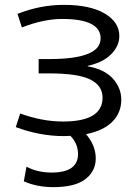

<svg xmlns="http://www.w3.org/2000/svg" viewBox="-20 -550 564 790"><path d="M341 -277Q410 -265 444.5 -226.5Q479 -188 479 -140Q479 -86 442 -49Q405 -12 334 2Q374 49 374 102Q374 154 331.5 187Q289 220 199 220Q132 220 78 196L89 136Q135 160 192 160Q301 160 301 84Q301 41 270 9Q266 9 257 9.5Q248 10 243 10Q144 10 45 -27L63 -83Q154 -50 239 -50Q402 -50 402 -148Q402 -198 351 -223Q300 -248 183 -248H139V-307H183Q394 -307 394 -392Q394 -472 236 -472Q159 -472 70 -437L52 -493Q146 -530 243 -530Q350 -530 410.5 -494.5Q471 -459 471 -402Q471 -361 437.5 -327Q404 -293 341 -279Z"/></svg>

Font: Mplus 1p
Style: Regular
Weight: 400
Version: Version 1.061